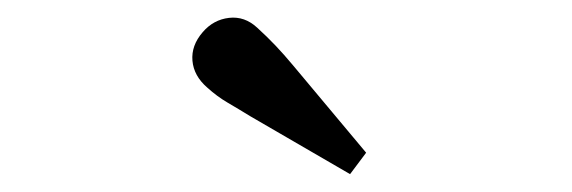

<svg xmlns="http://www.w3.org/2000/svg" viewBox="-20 -761 640 215"><path d="M372 -566 260 -631Q247 -639 235 -646Q223 -653 212 -663Q197 -676 195.5 -693Q194 -710 207 -725Q219 -739 236.5 -741Q254 -743 268 -730Q279 -720 288.5 -710Q298 -700 308 -688L390 -590Z"/></svg>

Font: Hedvig Letters Serif 12pt
Style: Regular
Weight: 400
Designer: Alexander Örn & Tor Weibull
Foundry: Kanon Foundry
Version: Version 1.000; ttfautohint (v1.8.4.7-5d5b)